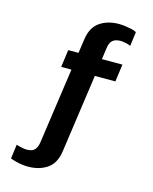

<svg xmlns="http://www.w3.org/2000/svg" viewBox="-132 -815 865 1085"><g transform="rotate(15 300.0 -272.0)"><path d="M138 184Q122 184 103 181.5Q84 179 65.5 174Q47 169 34 164L45 81Q56 85 75.5 89Q95 93 106 93Q120 93 133 89.5Q146 86 156.5 72.5Q167 59 171 32L234 -409H174L188 -511H248L260 -594Q270 -665 316 -696.5Q362 -728 428 -728Q444 -728 463 -725.5Q482 -723 500.5 -719Q519 -715 531 -708L520 -625Q510 -630 490.5 -634Q471 -638 460 -638Q447 -638 433 -634Q419 -630 408.5 -617.5Q398 -605 394 -576L385 -511H505L491 -409H371L306 49Q296 121 250 152.5Q204 184 138 184Z"/></g></svg>

Font: Chivo Mono SemiBold
Style: Italic
Weight: 600
Italic angle: -8.05°
Monospace: yes
Version: Version 1.008